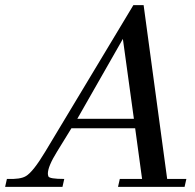

<svg xmlns="http://www.w3.org/2000/svg" viewBox="-58 -730 760 750"><path d="M595 -31H670L663 0H403L410 -31H497L470 -229H221L165 -138Q129 -80 129 -52Q129 -47 131 -41Q135 -31 193 -31L186 0H-38L-31 -31Q22 -29 43 -42Q71 -58 119 -138L463 -710H503ZM244 -266H465L422 -578Z"/></svg>

Font: GFS Didot
Style: Italic
Weight: 400
Italic angle: -12°
Designer: Takis Katsoulidis and George D. Matthiopoulos
Foundry: George Matthiopoulos and Takis Katsoulidis
Version: Version 1.0